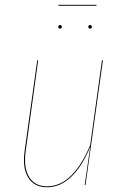

<svg xmlns="http://www.w3.org/2000/svg" viewBox="-20 -767 512 796"><path d="M379.9 -743.2H222.2V-747.1H379.9ZM221.7 -655.3Q221.7 -663.1 229 -663.1Q236.3 -663.1 236.3 -655.8Q236.3 -648.4 229 -648.4Q221.7 -648.4 221.7 -655.3ZM346.2 -655.3Q346.2 -663.1 353.5 -663.1Q360.8 -663.1 360.8 -655.8Q360.8 -648.4 353.5 -648.4Q346.2 -648.4 346.2 -655.3ZM175.3 9.3Q122.1 9.3 97.2 -30.5Q72.3 -70.3 82 -140.1L134.3 -517.1H138.2L86.4 -140.1Q77.1 -71.8 100.8 -33.2Q124.5 5.4 175.3 5.4Q230.5 5.4 275.6 -39.6Q320.8 -84.5 354 -166L402.8 -517.1H406.7L334.5 0H331.1L354 -158.2Q321.3 -78.6 275.9 -34.7Q230.5 9.3 175.3 9.3Z"/></svg>

Font: Fira Sans Compressed Four
Style: Italic
Weight: 100
Width: 3
Italic angle: -8°
Designer: Carrois Corporate & Edenspiekermann AG
Foundry: Carrois Corporate GbR & Edenspiekermann AG
Version: Version 4.203;PS 004.203;hotconv 1.0.88;makeotf.lib2.5.64775